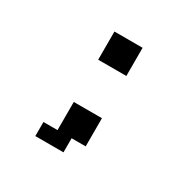

<svg xmlns="http://www.w3.org/2000/svg" viewBox="-119 -619 738 738"><g transform="rotate(30 250.0 -250.0)"><path d="M125 -62.5H187.5V-187.5H312.5V-62.5H250V0H125ZM187.5 -500H312.5V-375H187.5Z"/></g></svg>

Font: NeoDunggeunmo
Style: Regular
Weight: 400
Monospace: yes
Version: Version 1.600